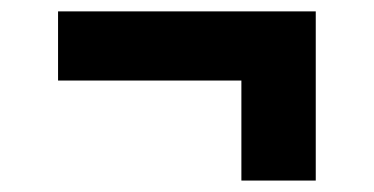

<svg xmlns="http://www.w3.org/2000/svg" viewBox="-20 -461 660 339"><path d="M82.5 -440.9H537.5V-318.8H82.5ZM537.5 -440.9V-142.2H406.2V-440.9Z"/></svg>

Font: Monaspace Krypton Var
Style: Regular
Weight: 400
Designer: Riley Cran and the Lettermatic Team
Version: Version 1.101 (Monaspace Krypton Var)